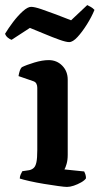

<svg xmlns="http://www.w3.org/2000/svg" viewBox="-45 -737 392 757"><path d="M219 0Q210 0 184.5 -3.5Q159 -7 128.5 -12Q98 -17 71.5 -23Q45 -29 33 -33Q33 -41 36.5 -49Q40 -57 43 -62L70 -66Q80 -68 87.5 -74.5Q95 -81 98.5 -97Q102 -113 102 -146V-391Q102 -400 98.5 -407Q95 -414 86 -417L28 -437Q30 -449 33 -458Q36 -467 41 -472Q59 -481 90.5 -490.5Q122 -500 147 -500Q179 -500 200.5 -478Q222 -456 222 -423V-126Q222 -106 217.5 -90.5Q213 -75 209 -69L287 -61Q289 -57 291.5 -50Q294 -43 294 -34Q289 -26 275 -18Q261 -10 246 -5Q231 0 219 0ZM227.7 -571Q215.4 -571 188.8 -580.5Q162.2 -590 131.3 -603Q100.4 -616 72.9 -627L0.7 -580Q-6 -582 -14.1 -588.5Q-22.1 -595 -25 -604Q-11.7 -626 6.8 -650.5Q25.4 -675 44.8 -692.5Q64.3 -710 77.6 -710Q90.9 -710 117.5 -701Q144.1 -692 175.9 -680Q207.8 -668 235.3 -657L299 -717Q306.6 -713 313.2 -709.5Q319.9 -706 327.5 -698Q316.1 -670 297.5 -640.5Q279 -611 260.5 -591Q242 -571 227.7 -571Z"/></svg>

Font: Texturina 12pt SemiBold
Style: Regular
Weight: 600
Designer: Guillermo Torres Carreño
Foundry: Omnibus-Type
Version: Version 1.002